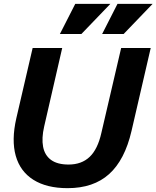

<svg xmlns="http://www.w3.org/2000/svg" viewBox="-20 -970 815 1000"><path d="M332 10Q223 10 154 -33.5Q85 -77 62 -158.5Q39 -240 65 -354L150 -720H304L210 -311Q196 -250 204.5 -205.5Q213 -161 246 -137Q279 -113 337 -113Q405 -113 447 -153Q489 -193 508 -278L611 -720H765L665 -288Q630 -137 548.5 -63.5Q467 10 332 10ZM404 -793H292L372 -950H555ZM624 -793H512L592 -950H775Z"/></svg>

Font: Instrument Sans
Style: Bold Italic
Weight: 700
Italic angle: -13°
Designer: Rodrigo Fuenzalida
Foundry: fragTYPE
Version: Version 1.000;gftools[0.9.28]